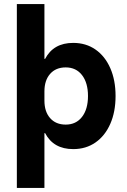

<svg xmlns="http://www.w3.org/2000/svg" viewBox="-20 -720 622 940"><path d="M62.5 200V-700H197.5V-431.7H200.8Q241.7 -510 338.3 -510Q400.8 -510 447.5 -477.5Q494.2 -445 520 -386.2Q545.8 -327.5 545.8 -250Q545.8 -172.5 520 -113.8Q494.2 -55 447.5 -22.5Q400.8 10 338.3 10Q241.7 10 200.8 -68.3H197.5V200ZM301.7 -110Q352.5 -110 381.7 -147.9Q410.8 -185.8 410.8 -250Q410.8 -314.2 381.7 -352.1Q352.5 -390 301.7 -390Q253.3 -390 225.4 -358.3Q197.5 -326.7 197.5 -272.5V-227.5Q197.5 -173.3 225.4 -141.7Q253.3 -110 301.7 -110Z"/></svg>

Font: Funnel Sans
Style: Bold
Weight: 700
Designer: NORD ID, Kristian Moeller
Foundry: Dicotype
Version: Version 1.000